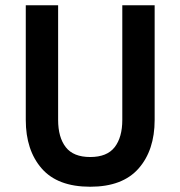

<svg xmlns="http://www.w3.org/2000/svg" viewBox="-20 -700 686 730"><path d="M78 -680H201V-244Q201 -178 230 -140.5Q259 -103 323 -103Q387 -103 416 -140.5Q445 -178 445 -244V-680H568V-244Q568 -129 507 -59.5Q446 10 323 10Q199 10 138.5 -59.5Q78 -129 78 -244Z"/></svg>

Font: Inria Sans
Style: Bold
Weight: 700
Designer: Black Foundry Team
Foundry: Black Foundry
Version: Version 1.2; ttfautohint (v1.8.3)